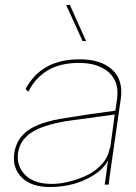

<svg xmlns="http://www.w3.org/2000/svg" viewBox="-20 -751 552 781"><path d="M304.2 -509.8Q390.6 -509.8 436.5 -467.5Q482.4 -425.3 471.2 -348.1L432.1 -76.2Q427.7 -47.9 421.9 0H405.8Q406.2 -2.4 408.2 -15.1Q410.2 -27.8 412.6 -46.1Q415 -64.5 417 -82L419.9 -99.1Q400.9 -63.5 359.6 -37.8Q318.4 -12.2 273.4 -1.2Q228.5 9.8 184.1 9.8Q106.4 9.8 67.9 -29.8Q29.3 -69.3 38.1 -127.9Q46.9 -187.5 95 -221.4Q143.1 -255.4 246.1 -271Q338.4 -286.1 449.2 -300.8L456.1 -348.1Q465.8 -417.5 422.9 -456.3Q379.9 -495.1 300.8 -495.1Q154.3 -495.1 95.2 -377.9L84 -388.2Q147 -509.8 304.2 -509.8ZM53.2 -127.9Q46.4 -76.2 82.3 -39.6Q118.2 -2.9 190.9 -2.9Q222.2 -2.9 259 -11.7Q295.9 -20.5 332.3 -37.4Q368.7 -54.2 395 -84Q421.4 -113.8 426.8 -150.9L428.2 -148.9L446.8 -285.2L252.9 -258.8Q151.9 -242.2 106 -210.7Q60.1 -179.2 53.2 -127.9ZM249 -731H264.2L330.1 -584H315.9Z"/></svg>

Font: Human Sans Thin
Style: Italic
Weight: 100
Italic angle: -8°
Designer: Tim Radville
Foundry: Continuum
Version: Version 1.000;FEAKit 1.0